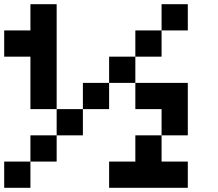

<svg xmlns="http://www.w3.org/2000/svg" viewBox="-20 -1020 1040 915"><path d="M125 -937.5V-1000H187.5H250V-750V-500H312.5H375V-562.5V-625H437.5H500V-687.5V-750H562.5H625V-812.5V-875H687.5H750V-937.5V-1000H812.5H875V-937.5V-875H812.5H750V-812.5V-750H687.5H625V-687.5V-625H750H875V-500V-375H812.5H750V-312.5V-250H812.5H875V-187.5V-125H687.5H500V-187.5V-250H562.5H625V-312.5V-375H687.5H750V-437.5V-500H687.5H625V-562.5V-625H562.5H500V-562.5V-500H437.5H375V-437.5V-375H312.5H250V-312.5V-250H187.5H125V-187.5V-125H62.5H0V-187.5V-250H62.5H125V-312.5V-375H187.5H250V-437.5V-500H187.5H125V-625V-750H62.5H0V-812.5V-875H62.5H125Z"/></svg>

Font: Press Start 2P
Style: Regular
Weight: 500
Monospace: yes
Version: Version 2.14